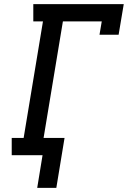

<svg xmlns="http://www.w3.org/2000/svg" viewBox="-20 -755 640 934"><path d="M254 159H161L187 0H37V-84H95L189 -651H142V-735H582L557 -586H464L475 -651H286L192 -84H294Z"/></svg>

Font: Iosevka Slab Medium Extended
Style: Italic
Weight: 500
Width: 7
Italic angle: -9°
Monospace: yes
Designer: Belleve Invis
Foundry: Belleve Invis
Version: Version 11.1.0; ttfautohint (v1.8.3)